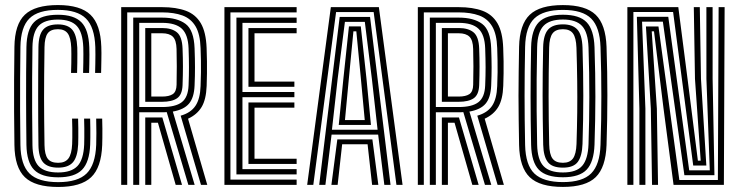

<svg xmlns="http://www.w3.org/2000/svg" viewBox="-20 -724 2902 752"><path d="M208 8.3Q117.2 8.3 77.4 -30Q37.6 -68.2 36.5 -156.1Q35.6 -224.1 35.2 -286.3Q34.8 -348.4 35.2 -410.6Q35.6 -472.7 36.5 -540.6Q37.6 -628.6 77.4 -666.4Q117.2 -704.2 206.8 -704.2Q294.9 -704.2 334.4 -666.1Q374 -628.1 376.8 -540.6Q377.3 -530.5 377.3 -516.5Q377.2 -502.6 377 -487.8Q376.8 -472.9 376.5 -459.9Q376.3 -446.8 376 -438.4H352.5Q353 -455.1 353.3 -473.9Q353.7 -492.7 353.7 -510.1Q353.8 -527.4 353.3 -539.8Q350.6 -617.8 316.6 -651.5Q282.6 -685.3 206.8 -685.3Q129 -685.3 95.1 -651.6Q61.1 -617.9 60 -540.2Q59.2 -478.2 58.8 -416.4Q58.4 -354.6 58.7 -290.2Q59.1 -225.9 60 -156.3Q61.1 -78.3 95.5 -44.5Q129.8 -10.6 208 -10.6Q285 -10.6 319.4 -44.7Q353.7 -78.7 356.8 -156.7Q357.5 -174.3 357.5 -202.8Q357.6 -231.2 356.7 -259.5H380.2Q380.9 -239.7 381 -220.3Q381.1 -200.9 380.9 -184.2Q380.7 -167.6 380.3 -155.9Q376.9 -67.6 336.8 -29.7Q296.6 8.3 208 8.3ZM208 -29.5Q142.3 -29.5 113.5 -59Q84.7 -88.5 83.5 -156.8Q83 -202.6 82.6 -249.3Q82.2 -296 82.2 -343.7Q82.2 -391.4 82.4 -440.4Q82.7 -489.4 83.5 -539.8Q84.7 -607.8 113.2 -637Q141.8 -666.2 207 -666.2Q269.8 -666.2 298.5 -637.1Q327.3 -608 329.7 -539.2Q330.2 -528.1 330.2 -510.3Q330.1 -492.5 329.8 -473.2Q329.4 -454 328.9 -438.4H305.4Q306.1 -459 306.3 -477.7Q306.6 -496.5 306.6 -512.2Q306.5 -527.8 306.2 -538.4Q304.1 -596.9 281 -622.1Q257.9 -647.3 206.8 -647.3Q154.1 -647.3 131.1 -622.5Q108 -597.6 107.1 -540Q106.3 -482.9 105.9 -418Q105.6 -353.1 105.9 -286.2Q106.2 -219.2 107.1 -155.5Q108 -98 131.3 -73.3Q154.6 -48.5 207.7 -48.5Q259.7 -48.5 283.5 -73.8Q307.3 -99.1 309.7 -158.1Q310.1 -167.6 310.2 -184.9Q310.3 -202.1 310.2 -222.1Q310.2 -242 309.4 -259.5H333.1Q333.7 -240.9 333.8 -221.5Q333.9 -202.1 333.8 -185.3Q333.6 -168.5 333.2 -157.3Q330.4 -88.7 301.3 -59.1Q272.3 -29.5 208 -29.5ZM207.7 -67.4Q167.5 -67.4 149.4 -87.7Q131.3 -108 130.6 -155.8Q130 -198.7 129.7 -246.9Q129.4 -295 129.4 -345.3Q129.4 -395.6 129.7 -445.1Q130 -494.6 130.6 -539.8Q131.3 -587.5 149 -608Q166.8 -628.4 206.8 -628.4Q245 -628.4 262.8 -607.9Q280.6 -587.4 282.7 -537.8Q283 -529.3 283 -513.6Q283 -498 282.8 -478.4Q282.6 -458.9 281.9 -438.4H258.3Q259 -457.9 259.3 -477.3Q259.5 -496.7 259.5 -512.6Q259.5 -528.4 259.1 -537.1Q257.4 -576.2 245.4 -592.9Q233.3 -609.6 206.8 -609.6Q178.4 -609.6 166.6 -593.2Q154.9 -576.9 154.3 -539.4Q153.4 -479.4 153 -430.6Q152.6 -381.9 152.6 -338.2Q152.6 -294.6 153.1 -250.6Q153.5 -206.6 154.3 -156Q154.9 -118.7 166.9 -102.5Q178.9 -86.3 207.7 -86.3Q235.2 -86.3 248 -103.4Q260.8 -120.4 262.6 -159.5Q263 -167.6 263.2 -184.3Q263.3 -201.1 263.2 -221.2Q263.1 -241.4 262.3 -259.5H285.9Q286.6 -242.3 286.7 -222.5Q286.8 -202.7 286.7 -185.5Q286.6 -168.2 286.2 -158.9Q283.9 -109.6 265.7 -88.5Q247.5 -67.4 207.7 -67.4Z M454.7 0V-696H614.9Q670 -696 708.1 -681.8Q746.1 -667.7 766.5 -633Q786.9 -598.2 789.2 -536.3Q790.4 -507.4 790.6 -483.6Q790.9 -459.8 790.6 -436.9Q790.3 -414.1 789.4 -387.8Q787.4 -334.4 769.7 -304.9Q752 -275.4 716.5 -259L791.8 0H767.2L687.6 -270.9Q727 -282 745.4 -309.3Q763.9 -336.6 765.6 -386.8Q766.8 -417.5 767.1 -440.7Q767.4 -464 767 -486.1Q766.6 -508.3 765.6 -535.7Q763.8 -590.7 745.8 -621Q727.7 -651.3 694.7 -663.4Q661.7 -675.5 614.9 -675.5H478.3V0ZM548.9 0V-263.8H587.8Q594.9 -263.8 601.9 -263.8Q608.9 -263.9 615.8 -263.9L692.9 0H668.1L598.5 -243.4Q596 -243.3 593.6 -243.3Q591.1 -243.3 588.6 -243.3H572.6V0ZM501.8 0V-655H614.9Q673.8 -655 706.7 -630.5Q739.5 -606 742.1 -534.9Q743.7 -492.7 743.7 -460.3Q743.8 -427.9 742.1 -389.1Q740.2 -341.8 720.4 -318.3Q700.7 -294.7 656.9 -287L742.4 0H717.7L633 -284.9Q629 -284.6 624.5 -284.4Q620 -284.3 614.7 -284.3H525.3V0ZM525.3 -304.8H614.7Q667.6 -304.8 692.2 -323.9Q716.8 -343 718.6 -389.9Q720.1 -428.2 720.1 -460.5Q720.1 -492.7 718.6 -534.7Q716.6 -588.7 692.2 -611.6Q667.8 -634.5 614.9 -634.5H525.3ZM548.9 -325.3V-614.2H614.9Q652.2 -614.2 672.8 -597.5Q693.3 -580.8 695 -533.6Q696.5 -496.5 696.5 -463.3Q696.5 -430.2 695 -390.5Q693.6 -352.9 673.5 -339.1Q653.4 -325.3 614.7 -325.3ZM572.6 -345.8H614.7Q642.3 -345.8 656.6 -355.3Q671 -364.9 671.6 -391.9Q672.4 -430.2 672.4 -464.6Q672.4 -499 671.5 -532.3Q670.6 -566.6 657 -580.2Q643.3 -593.7 614.9 -593.7H572.6Z M859 0V-696H1141.8V-675.5H882.5V-20.5H1141.8V0ZM953.1 -81.8V-322.7H1133V-302.2H976.8V-102.3H1141.8V-81.8ZM906 -41V-655H1141.8V-634.5H929.6V-363.7H1133V-343.2H929.6V-61.5H1141.8V-41ZM953.1 -384V-614.2H1141.8V-593.7H976.8V-404.5H1133V-384Z M1183.1 0 1275.8 -696H1463.9L1556.7 0H1532.7L1443.5 -676.7H1296.3L1207.1 0ZM1278 0 1301.2 -178H1438.5L1461.8 0H1437.4L1419.7 -158.9H1320.1L1302.4 0ZM1230.2 0 1310.4 -657.6H1429.4L1509.6 0H1485.3L1461.1 -196.9H1278.7L1254.5 0ZM1280.1 -215.8H1458.9L1436.6 -414.5L1408.9 -638.4H1330.9L1302.4 -414.5ZM1306.8 -234.7 1324.8 -414.5 1346.7 -620.7H1393.1L1415.5 -414.5L1432.9 -234.7ZM1331.1 -253.7H1408.6L1393.6 -414.5L1375.6 -601.4H1364.2L1346.2 -414.5Z M1616.5 0V-696H1776.6Q1831.8 -696 1869.8 -681.8Q1907.8 -667.7 1928.3 -633Q1948.7 -598.2 1950.9 -536.3Q1952.1 -507.4 1952.4 -483.6Q1952.7 -459.8 1952.4 -436.9Q1952 -414.1 1951.1 -387.8Q1949.2 -334.4 1931.4 -304.9Q1913.7 -275.4 1878.3 -259L1953.5 0H1928.9L1849.4 -270.9Q1888.7 -282 1907.2 -309.3Q1925.6 -336.6 1927.4 -386.8Q1928.6 -417.5 1928.9 -440.7Q1929.1 -464 1928.7 -486.1Q1928.3 -508.3 1927.4 -535.7Q1925.6 -590.7 1907.5 -621Q1889.5 -651.3 1856.5 -663.4Q1823.5 -675.5 1776.6 -675.5H1640V0ZM1710.6 0V-263.8H1749.5Q1756.7 -263.8 1763.7 -263.8Q1770.7 -263.9 1777.6 -263.9L1854.7 0H1829.9L1760.3 -243.4Q1757.8 -243.3 1755.3 -243.3Q1752.9 -243.3 1750.3 -243.3H1734.3V0ZM1663.5 0V-655H1776.6Q1835.5 -655 1868.4 -630.5Q1901.3 -606 1903.8 -534.9Q1905.4 -492.7 1905.5 -460.3Q1905.5 -427.9 1903.8 -389.1Q1901.9 -341.8 1882.2 -318.3Q1862.5 -294.7 1818.6 -287L1904.2 0H1879.4L1794.7 -284.9Q1790.8 -284.6 1786.3 -284.4Q1781.8 -284.3 1776.4 -284.3H1687.1V0ZM1687.1 -304.8H1776.4Q1829.3 -304.8 1853.9 -323.9Q1878.6 -343 1880.3 -389.9Q1881.9 -428.2 1881.9 -460.5Q1881.8 -492.7 1880.3 -534.7Q1878.4 -588.7 1853.9 -611.6Q1829.5 -634.5 1776.6 -634.5H1687.1ZM1710.6 -325.3V-614.2H1776.6Q1814 -614.2 1834.5 -597.5Q1855.1 -580.8 1856.8 -533.6Q1858.2 -496.5 1858.2 -463.3Q1858.2 -430.2 1856.8 -390.5Q1855.4 -352.9 1835.3 -339.1Q1815.2 -325.3 1776.4 -325.3ZM1734.3 -345.8H1776.4Q1804.1 -345.8 1818.4 -355.3Q1832.7 -364.9 1833.3 -391.9Q1834.2 -430.2 1834.2 -464.6Q1834.1 -499 1833.2 -532.3Q1832.4 -566.6 1818.7 -580.2Q1805.1 -593.7 1776.6 -593.7H1734.3Z M2184.8 8.1Q2094.5 8.1 2054.8 -30Q2015.1 -68.1 2013.1 -155.7Q2012.1 -208.8 2011.5 -256.1Q2010.8 -303.4 2010.8 -348.9Q2010.8 -394.4 2011.5 -441.4Q2012.1 -488.5 2013.1 -540.9Q2015.1 -628.3 2054.9 -666.2Q2094.6 -704.1 2184.8 -704.1Q2273.8 -704.1 2313.2 -666Q2352.5 -627.9 2355.6 -540.9Q2357.3 -489.8 2358.1 -443.1Q2358.9 -396.5 2358.9 -350.7Q2358.9 -304.9 2358.1 -257.1Q2357.4 -209.3 2355.6 -155.7Q2352.4 -68.6 2313.4 -30.3Q2274.4 8.1 2184.8 8.1ZM2184.8 -10.8Q2261.7 -10.8 2295.5 -44.9Q2329.4 -79 2332 -156.6Q2333.8 -209.1 2334.6 -255.8Q2335.3 -302.5 2335.3 -347.4Q2335.3 -392.3 2334.6 -439.3Q2333.8 -486.3 2332 -539.8Q2329.4 -617.3 2295.6 -651.2Q2261.8 -685.2 2184.8 -685.2Q2108.5 -685.2 2073.5 -652.3Q2038.4 -619.3 2036.7 -540.3Q2035.6 -489.3 2035.1 -442.1Q2034.6 -394.8 2034.6 -348.7Q2034.6 -302.5 2035.1 -255.1Q2035.6 -207.7 2036.7 -156.4Q2038.4 -77.3 2073.3 -44Q2108.2 -10.8 2184.8 -10.8ZM2184.8 -29.7Q2119.5 -29.7 2090.6 -59.1Q2061.8 -88.5 2060.2 -157Q2059.2 -206.6 2058.6 -253.3Q2058.1 -300.1 2058.1 -346.1Q2058.1 -392.2 2058.6 -440.1Q2059.2 -488 2060.2 -539.9Q2061.8 -607.8 2090.6 -637.1Q2119.5 -666.3 2184.8 -666.3Q2249.5 -666.3 2277.8 -636.7Q2306.1 -607 2308.5 -539.1Q2310.3 -485.3 2311.1 -437.6Q2311.9 -389.9 2311.9 -344.7Q2311.9 -299.5 2311 -253.6Q2310.1 -207.7 2308.5 -157.5Q2306.1 -90 2278 -59.8Q2249.8 -29.7 2184.8 -29.7ZM2184.8 -48.5Q2238.2 -48.5 2260.6 -74.9Q2283 -101.2 2285 -159.3Q2286.5 -204.6 2287.3 -250.4Q2288.1 -296.3 2288.2 -343.2Q2288.3 -390.1 2287.5 -438.7Q2286.7 -487.4 2285 -538.1Q2283 -596.9 2259.8 -622.2Q2236.6 -647.5 2184.8 -647.5Q2132.1 -647.5 2108.6 -622.5Q2085.1 -597.5 2083.8 -539.3Q2082.4 -475.5 2081.9 -414.1Q2081.4 -352.6 2081.9 -289.5Q2082.4 -226.4 2083.8 -157.4Q2085.1 -98.8 2108.6 -73.7Q2132.1 -48.5 2184.8 -48.5ZM2184.8 -67.4Q2142.1 -67.4 2125.4 -89.5Q2108.6 -111.6 2107.5 -157.2Q2106.4 -211.2 2105.8 -258.4Q2105.2 -305.6 2105.2 -350.4Q2105.2 -395.1 2105.7 -441.2Q2106.2 -487.3 2107.3 -538.8Q2108.4 -587.2 2126.5 -607.9Q2144.6 -628.6 2184.8 -628.6Q2222.6 -628.6 2241.1 -608.6Q2259.7 -588.6 2261.5 -537.5Q2263 -490 2263.8 -442.7Q2264.6 -395.4 2264.6 -348.4Q2264.6 -301.4 2263.8 -254.5Q2263 -207.5 2261.5 -160.5Q2259.9 -113.4 2243.4 -90.4Q2226.9 -67.4 2184.8 -67.4ZM2184.8 -86.4Q2211.8 -86.4 2224.2 -103.4Q2236.5 -120.4 2238 -160Q2240.1 -223.6 2240.8 -284.1Q2241.5 -344.5 2240.7 -406.6Q2240 -468.7 2237.8 -536.8Q2236.4 -576.1 2224.3 -592.8Q2212.3 -609.6 2184.8 -609.6Q2156.4 -609.6 2144.1 -593Q2131.8 -576.5 2130.8 -537.9Q2129.8 -486 2129.2 -438.9Q2128.7 -391.9 2128.7 -346.6Q2128.7 -301.3 2129.3 -255.1Q2129.9 -208.8 2131 -158.2Q2131.9 -119.3 2144.1 -102.9Q2156.3 -86.4 2184.8 -86.4Z M2437.2 0V-696H2636.7L2673 -414L2713.4 -94.6H2724.4L2702 -415L2697.4 -696H2720.9L2725.5 -415L2746.5 -75.7H2695.1L2616.3 -677.1H2460.8V0ZM2484.3 0V-298.6L2474.4 -658.2H2597.4L2679.4 -56.8H2760L2746.8 -415L2746.7 -696H2771L2771.1 -415L2778.2 -37.8H2660.5L2576.2 -639.2H2494.7L2507.8 -298.6V0ZM2533.8 0 2529.1 -298.6 2509.9 -620.3H2559L2640.8 -18.9H2791.7L2794.6 -696H2818.1L2815.2 0H2618.1L2578.8 -299.2L2541.5 -601.4H2532.6L2552.7 -298.6L2557.3 0Z"/></svg>

Font: Big Shoulders Inline Display SC Thin
Style: Regular
Weight: 100
Designer: Patric King
Foundry: XO Type Co
Version: Version 2.002